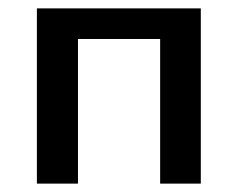

<svg xmlns="http://www.w3.org/2000/svg" viewBox="-20 -438 568 458"><path d="M459 0H362V-345H166V0H68V-418H459Z"/></svg>

Font: Ysabeau Semibold
Style: Regular
Weight: 600
Designer: Christian Thalmann (Catharsis Fonts)
Version: Version 0.003